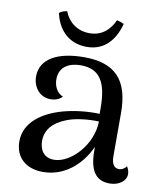

<svg xmlns="http://www.w3.org/2000/svg" viewBox="-82 -777 716 853"><g transform="rotate(10 276.5 -350.0)"><path d="M265 -570C347 -570 391 -629 409 -699C399 -704 387 -708 377 -710C359 -670 326 -632 266 -632C207 -632 168 -668 152 -711C139 -709 128 -706 117 -697C130 -638 171 -570 265 -570ZM533 -79C525 -66 511 -60 501 -60C478 -60 466 -77 466 -113V-307C466 -456 402 -523 262 -523C142 -523 66 -481 66 -402C66 -356 96 -313 146 -313C165 -313 186 -319 199 -334C168 -346 157 -379 157 -405C157 -466 207 -485 254 -485C341 -485 373 -427 373 -312V-287C325 -289 266 -284 210 -269C117 -243 43 -190 43 -105C43 -34 91 11 169 11C261 11 337 -49 378 -139V-122C378 -29 410 10 470 10C512 10 544 -14 544 -45C544 -55 541 -67 533 -79ZM212 -51C161 -49 142 -86 142 -125C142 -175 175 -211 229 -232C268 -249 330 -255 376 -253C374 -147 285 -54 212 -51Z"/></g></svg>

Font: Arima Koshi Medium
Style: Regular
Weight: 500
Designer: Joana Correia and Natanael Gama
Foundry: NDISCOVER
Version: Version 1.019;PS 001.019;hotconv 1.0.88;makeotf.lib2.5.64775